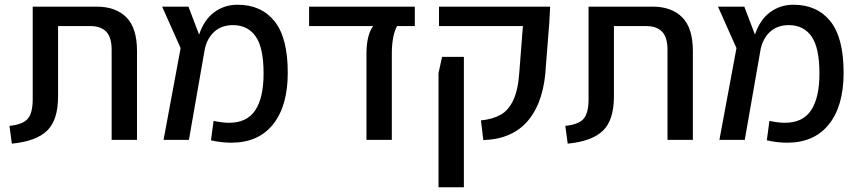

<svg xmlns="http://www.w3.org/2000/svg" viewBox="-20 -590 3624 810"><path d="M20 -59Q78 -65 98 -90Q118 -115 118 -171V-562H388Q468 -562 513 -517Q558 -472 558 -375V0H451V-380Q451 -433 428 -456.5Q405 -480 361 -480H225V-183Q225 -84 179 -39Q133 6 30 16Z M956 12Q914 12 870 2L881 -80Q919 -72 946 -72Q1022 -72 1057 -125Q1092 -178 1092 -280Q1092 -389 1058.5 -436.5Q1025 -484 963 -484Q915 -484 884.5 -456.5Q854 -429 844 -383L777 0H670L742 -387L664 -562H775L820 -444Q841 -507 884 -538.5Q927 -570 982 -570Q1082 -570 1138 -500.5Q1194 -431 1194 -283Q1194 -143 1132 -65.5Q1070 12 956 12Z M1526 -363Q1526 -441 1554 -480H1284V-562H1730V-480H1655Q1633 -438 1633 -363V0H1526Z M2009 -82Q2058 -87 2091.5 -105.5Q2125 -124 2145.5 -167.5Q2166 -211 2171 -287L2186 -480H1832V-562H2301L2297 -490L2283 -312Q2276 -165 2210 -84Q2144 -3 2019 1ZM1830 -282 1845 -350H1937V200H1830Z M2365 -59Q2423 -65 2443 -90Q2463 -115 2463 -171V-562H2733Q2813 -562 2858 -517Q2903 -472 2903 -375V0H2796V-380Q2796 -433 2773 -456.5Q2750 -480 2706 -480H2570V-183Q2570 -84 2524 -39Q2478 6 2375 16Z M3301 12Q3259 12 3215 2L3226 -80Q3264 -72 3291 -72Q3367 -72 3402 -125Q3437 -178 3437 -280Q3437 -389 3403.5 -436.5Q3370 -484 3308 -484Q3260 -484 3229.5 -456.5Q3199 -429 3189 -383L3122 0H3015L3087 -387L3009 -562H3120L3165 -444Q3186 -507 3229 -538.5Q3272 -570 3327 -570Q3427 -570 3483 -500.5Q3539 -431 3539 -283Q3539 -143 3477 -65.5Q3415 12 3301 12Z"/></svg>

Font: Assistant SemiBold
Style: Regular
Weight: 600
Designer: Hebrew By Ben Nathan, Latin by Paul Hunt
Version: Version 2.001; ttfautohint (v1.6)